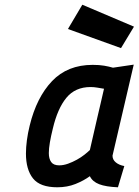

<svg xmlns="http://www.w3.org/2000/svg" viewBox="-20 -784 588 814"><path d="M457 -124Q457 -107 471 -95.5Q485 -84 507 -80L480 10Q429 8 400.5 -3Q372 -14 361 -37Q335 -18 300 -4Q265 10 223 10Q150 10 120 -27.5Q90 -65 90 -133Q90 -159 94 -189.5Q98 -220 106 -252Q135 -371 200.5 -440Q266 -509 373 -509Q401 -509 421.5 -505.5Q442 -502 459 -497L547 -510ZM231 -83Q249 -83 268.5 -90Q288 -97 306 -107Q324 -117 338.5 -128.5Q353 -140 361 -148L392 -283Q400 -315 406.5 -345Q413 -375 421 -408H419Q407 -410 392.5 -412.5Q378 -415 364 -415Q299 -415 261.5 -369.5Q224 -324 204 -239Q196 -207 191.5 -180.5Q187 -154 187 -135Q187 -111 197 -97Q207 -83 231 -83ZM548 -671 493 -580 268 -661 329 -764Z"/></svg>

Font: Panefresco 750wt
Style: Italic
Weight: 750
Foundry: Campivisivi & Chank Co
Version: Version 1.000